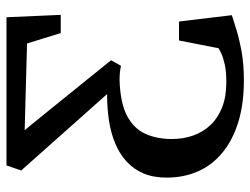

<svg xmlns="http://www.w3.org/2000/svg" viewBox="-112 -672 790 607"><g transform="rotate(-90 283.5 -368.0)"><path d="M333 7.5Q259 7.5 202 -10Q145 -27.5 105.5 -59.8Q66 -92 46 -137Q26 -182 26 -237Q26 -278.5 39.2 -309.8Q52.5 -341 76.8 -363.2Q101 -385.5 134 -399.2Q167 -413 206 -419Q226 -422 247.2 -423.5Q268.5 -425 290 -425L48.5 -696.5L64.5 -743H533L540.5 -571.5H483L450 -678L176 -685.5L231 -618L397 -412.5L379.5 -381Q368.5 -383.5 357.2 -384.5Q346 -385.5 333 -385.5Q261.5 -383 221.2 -361.8Q181 -340.5 164.5 -304Q148 -267.5 148 -220Q148 -184 159 -152.8Q170 -121.5 192.2 -98Q214.5 -74.5 248.2 -61.2Q282 -48 327.5 -48Q362 -48 384 -53Q406 -58 418.2 -63.8Q430.5 -69.5 435 -72.5L459.5 -197.5H519.5L539.5 -30.5Q525.5 -26.5 497 -17.2Q468.5 -8 427.2 -0.2Q386 7.5 333 7.5Z"/></g></svg>

Font: Merriweather 28pt
Style: Regular
Weight: 400
Version: Version 2.100